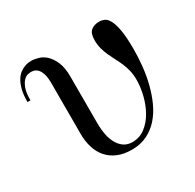

<svg xmlns="http://www.w3.org/2000/svg" viewBox="-119 -630 784 772"><g transform="rotate(-30 273.5 -244.0)"><path d="M493.2 -335.9Q493.2 -391.1 487.3 -423.6Q481.4 -456.1 472.2 -473.1Q462.9 -490.2 451.4 -495.1Q439.9 -500 428.2 -500Q404.8 -500 389.9 -488Q375 -476.1 375 -443.8Q375 -422.4 379.9 -404.3Q384.8 -386.2 392.3 -369.6Q399.9 -353 408.4 -336.9Q417 -320.8 424.6 -303.5Q432.1 -286.1 437 -266.4Q441.9 -246.6 441.9 -223.1Q441.9 -188.5 432.6 -151.4Q423.3 -114.3 405.8 -83.5Q388.2 -52.7 362.3 -33Q336.4 -13.2 303.2 -13.2Q281.2 -13.2 265.4 -23.4Q249.5 -33.7 238.8 -52Q228 -70.3 222.9 -95.5Q217.8 -120.6 217.8 -150.9V-366.2Q217.8 -406.7 207 -432.6Q196.3 -458.5 180.7 -473.6Q165 -488.8 146.5 -494.4Q127.9 -500 112.8 -500Q108.9 -500 100.6 -499.3Q92.3 -498.5 81.5 -494.6Q70.8 -490.7 59.3 -482.4Q47.9 -474.1 38.6 -459Q29.3 -443.8 23.2 -420.7Q17.1 -397.5 17.1 -363.8H30.8Q30.8 -399.4 38.3 -419.2Q45.9 -439 55.7 -448.5Q65.4 -458 75.2 -460Q85 -461.9 88.9 -461.9Q95.7 -461.9 104.2 -459.5Q112.8 -457 120.4 -448.7Q127.9 -440.4 133.1 -424.6Q138.2 -408.7 138.2 -381.8V-147Q138.2 -112.3 147 -83.3Q155.8 -54.2 174.1 -33Q192.4 -11.7 220.2 0.2Q248 12.2 286.1 12.2Q326.7 12.2 357.9 -3.4Q389.2 -19 412.1 -45.4Q435.1 -71.8 450.7 -106.7Q466.3 -141.6 475.8 -180.4Q485.4 -219.2 489.3 -259.3Q493.2 -299.3 493.2 -335.9Z"/></g></svg>

Font: Galatia SIL
Style: Regular
Weight: 400
Designer: Development by SIL's NRSI team
Version: Version 2.1